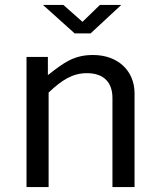

<svg xmlns="http://www.w3.org/2000/svg" viewBox="-20 -762 646 782"><path d="M178 0V-385C233 -437 276 -464 334 -464C403 -464 438 -426 438 -363V0H528V-382C528 -473 461 -538 359 -538C281 -538 240 -507 175 -456V-530H88V0ZM316 -673 238 -742H155L284 -626H349L474 -742H387Z"/></svg>

Font: Cheyenne Sans
Style: Regular
Weight: 400
Designer: The Public Sans project authors (U.S. Web Design System), Libre Franklin designed by Pablo Impallari and Rodrigo Fuenzal
Foundry: The Cheyenne Sans Project Authors
Version: Version 2.007